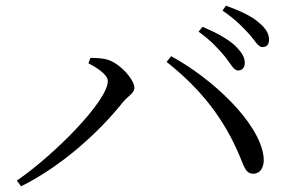

<svg xmlns="http://www.w3.org/2000/svg" viewBox="-20 -739 1040 673"><path d="M814 -492C829 -492 838 -502 838 -519C838 -538 828 -555 804 -579C779 -602 740 -624 690 -645L676 -628C720 -597 747 -566 769 -540C789 -515 799 -492 814 -492ZM900 -574C915 -574 923 -583 923 -600C923 -620 913 -639 886 -661C862 -682 823 -701 772 -719L760 -702C805 -671 829 -646 852 -621C874 -597 884 -574 900 -574ZM358 -455C358 -385 168 -194 39 -106L54 -86C189 -153 320 -267 411 -381C429 -403 451 -412 451 -431C451 -461 398 -519 356 -530C335 -536 312 -536 297 -536L290 -517C316 -504 358 -478 358 -455ZM904 -189C890 -310 722 -465 580 -542L564 -522C683 -428 765 -324 821 -190C837 -150 843 -130 868 -130C891 -130 908 -152 904 -189Z"/></svg>

Font: Source Han Serif K
Style: Regular
Weight: 400
Designer: Ryoko NISHIZUKA 西塚涼子 (kana & ideographs); Frank Grießhammer (Latin, Greek & Cyrillic); Wenlong ZHANG 张文龙 (bopomofo); San
Foundry: Adobe Systems Incorporated
Version: Version 1.001;PS 1.001;hotconv 16.6.54;makeotf.lib2.5.65590